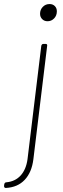

<svg xmlns="http://www.w3.org/2000/svg" viewBox="-81 -718 310 949"><path d="M117 -650Q117 -670 130.5 -684Q144 -698 164 -698Q180 -698 190 -688Q200 -678 200 -662Q200 -641 186.5 -627Q173 -613 154 -613Q138 -613 127.5 -623.5Q117 -634 117 -650ZM-61 201 -60 193Q-58 183 -49 183Q-6 179 21 149.5Q48 120 55 69L123 -491Q125 -501 134 -501H144Q154 -501 152 -491L84 69Q76 134 41 171Q6 208 -52 211Q-61 211 -61 201Z"/></svg>

Font: Barlow Semi Condensed Thin
Style: Italic
Weight: 250
Width: 4
Italic angle: -7°
Designer: Jeremy Tribby
Foundry: Tribby Type
Version: Version 1.408